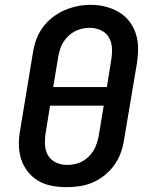

<svg xmlns="http://www.w3.org/2000/svg" viewBox="-20 -766 640 794"><path d="M254 8Q223 8 192.5 2Q162 -4 137 -19Q112 -34 94 -57.5Q76 -81 67 -109.5Q58 -138 58 -169.5Q58 -201 64 -232L116 -547Q120 -574 129.5 -601Q139 -628 156 -651.5Q173 -675 196.5 -693.5Q220 -712 246.5 -723.5Q273 -735 300 -740.5Q327 -746 355 -746Q387 -746 416.5 -738.5Q446 -731 471.5 -716Q497 -701 515 -677.5Q533 -654 542 -625.5Q551 -597 551 -565.5Q551 -534 546 -503L493 -188Q489 -161 479.5 -134.5Q470 -108 453 -84Q436 -60 413 -41.5Q390 -23 363.5 -11.5Q337 0 309 4Q281 8 254 8ZM200 -406H422L440 -518Q444 -542 443 -566.5Q442 -591 430.5 -611Q419 -631 397 -641Q375 -651 351 -651Q335 -651 319.5 -647.5Q304 -644 289.5 -636.5Q275 -629 263 -617.5Q251 -606 242 -592Q233 -578 228.5 -562.5Q224 -547 221 -532ZM256 -84Q272 -84 288 -87Q304 -90 318.5 -97.5Q333 -105 345.5 -117Q358 -129 366.5 -143Q375 -157 380 -172.5Q385 -188 388 -203L409 -329H187L169 -217Q165 -193 166 -168.5Q167 -144 178 -124.5Q189 -105 210.5 -94.5Q232 -84 256 -84Q256 -84 256 -84Q256 -84 256 -84Z"/></svg>

Font: Iosevka Etoile SmBdObl
Style: Regular
Weight: 600
Italic angle: -9°
Designer: Belleve Invis
Foundry: Belleve Invis
Version: Version 15.5.2; ttfautohint (v1.8.4)